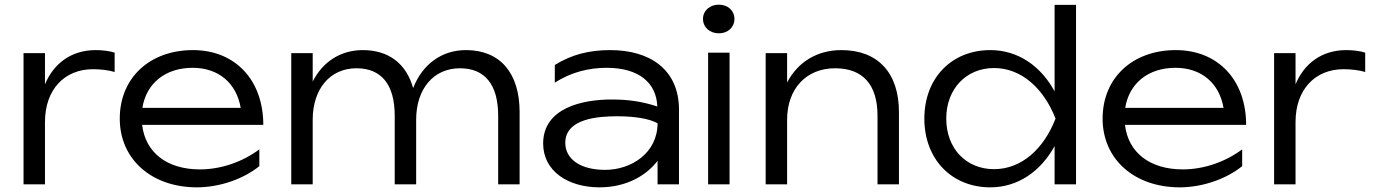

<svg xmlns="http://www.w3.org/2000/svg" viewBox="-20 -791 5891 824"><path d="M472 -565C452 -572 420 -576 391 -576C285 -576 210 -518 173 -429V-563H81V0H173V-267C173 -408 258 -494 379 -494C410 -494 447 -490 472 -482Z M825 13C921 13 1024 -22 1093 -78V-150C1022 -97 930 -64 838 -64C697 -64 604 -136 590 -255H1110C1110 -447 990 -576 808 -576C623 -576 494 -457 494 -282C494 -107 631 13 825 13ZM807 -500C918 -500 995 -434 1013 -328H591C608 -433 689 -500 807 -500Z M1980 -576C1875 -576 1793 -515 1753 -413C1724 -517 1649 -576 1537 -576C1442 -576 1365 -526 1322 -441V-563H1230V0H1322V-277C1322 -409 1396 -498 1510 -498C1617 -498 1674 -428 1674 -294V0H1766V-277C1766 -409 1840 -498 1954 -498C2061 -498 2118 -428 2118 -294V0H2210V-310C2210 -478 2126 -576 1980 -576Z M2802 0H2894V-320C2894 -493 2769 -576 2599 -576C2509 -576 2433 -557 2361 -512V-436C2433 -483 2511 -500 2583 -500C2722 -500 2797 -436 2801 -334C2734 -356 2675 -364 2604 -364C2482 -364 2311 -329 2311 -175C2311 -58 2416 13 2553 13C2673 13 2758 -42 2802 -101ZM2802 -262C2802 -135 2690 -62 2577 -62C2471 -62 2406 -108 2406 -178C2406 -283 2549 -292 2629 -292C2703 -292 2767 -282 2802 -262Z M3019 0H3111V-565H3019ZM3065 -648C3104 -648 3132 -674 3132 -710C3132 -745 3104 -771 3065 -771C3026 -771 2997 -745 2997 -710C2997 -674 3026 -648 3065 -648Z M3591 -576C3487 -576 3404 -525 3358 -437V-563H3266V0H3358V-277C3358 -409 3439 -498 3564 -498C3683 -498 3746 -428 3746 -294V0H3838V-310C3838 -478 3748 -576 3591 -576Z M4598 -770H4506V-399C4446 -509 4348 -576 4230 -576C4065 -576 3947 -457 3947 -282C3947 -107 4065 13 4230 13C4348 13 4446 -55 4506 -164V0H4598ZM4041 -282C4041 -410 4127 -499 4246 -499C4365 -499 4460 -410 4510 -282C4460 -153 4365 -65 4246 -65C4127 -65 4041 -153 4041 -282Z M5043 13C5139 13 5242 -22 5311 -78V-150C5240 -97 5148 -64 5056 -64C4915 -64 4822 -136 4808 -255H5328C5328 -447 5208 -576 5026 -576C4841 -576 4712 -457 4712 -282C4712 -107 4849 13 5043 13ZM5025 -500C5136 -500 5213 -434 5231 -328H4809C4826 -433 4907 -500 5025 -500Z M5839 -565C5819 -572 5787 -576 5758 -576C5652 -576 5577 -518 5540 -429V-563H5448V0H5540V-267C5540 -408 5625 -494 5746 -494C5777 -494 5814 -490 5839 -482Z"/></svg>

Font: Bounded Light
Style: Regular
Weight: 300
Designer: Vlad Churkin
Version: Version 3.0